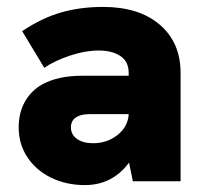

<svg xmlns="http://www.w3.org/2000/svg" viewBox="-20 -524 590 555"><path d="M353 -54Q305 11 225 11Q172 11 128.5 -10Q85 -31 59.5 -69Q34 -107 34 -156Q34 -198 52 -230Q70 -262 102 -280Q148 -305 216 -305H352V-313Q352 -346 328 -362Q304 -378 265 -378Q227 -378 183 -363.5Q139 -349 108 -328L44 -434Q101 -472 156.5 -488Q212 -504 278 -504Q382 -504 442 -452.5Q502 -401 502 -313V0H364ZM249 -110Q290 -110 320 -134Q350 -158 352 -194H238Q214 -194 200 -185Q185 -175 185 -156Q185 -135 202.5 -122.5Q220 -110 249 -110Z"/></svg>

Font: Hanken Grotesk Black
Style: Regular
Weight: 900
Designer: Alfredo Marco Pradil
Foundry: Hanken Design Co.
Version: Version 3.014